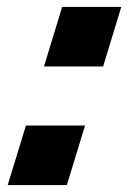

<svg xmlns="http://www.w3.org/2000/svg" viewBox="-20 -549 369 552"><path d="M28.5 -103 54.5 -188H224.5L198.5 -103L198.2 -102L172.2 -17H2.2L28.2 -102ZM132.7 -444 158.7 -529H328.7L302.7 -444L302.4 -443L276.5 -358H106.5L132.4 -443Z"/></svg>

Font: Nordica Plus
Style: NordicaClassicBkObl
Weight: 900
Version: Version 1.01